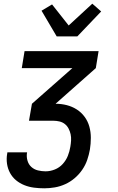

<svg xmlns="http://www.w3.org/2000/svg" viewBox="-20 -797 640 1040"><path d="M220 223Q192 223 164.5 219.5Q137 216 112 206Q87 196 67 179.5Q47 163 34.5 140Q22 117 18 90Q14 63 19 35L20 28H127L126 32Q123 53 129 73.5Q135 94 150 107.5Q165 121 185.5 126Q206 131 227 131Q252 131 277 121Q302 111 320 91Q338 71 347.5 47Q357 23 361 -2Q364 -19 365 -36.5Q366 -54 362.5 -70Q359 -86 351.5 -100.5Q344 -115 331.5 -125Q319 -135 302.5 -139Q286 -143 269 -143H137L153 -235L372 -428H98L113 -520H514L499 -428L281 -235Q312 -235 341.5 -227.5Q371 -220 396 -204Q421 -188 438.5 -164Q456 -140 464 -111Q472 -82 472 -50.5Q472 -19 467 13Q462 41 452.5 69Q443 97 425.5 122.5Q408 148 384.5 168Q361 188 333.5 200.5Q306 213 277 218Q248 223 220 223ZM287 -600 205 -739 262 -773 352 -659 480 -777 528 -735 399 -600Z"/></svg>

Font: Iosevka Aile Semibold
Style: Italic
Weight: 600
Italic angle: -9°
Designer: Belleve Invis
Foundry: Belleve Invis
Version: Version 31.1.0; ttfautohint (v1.8.4)